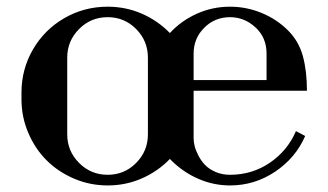

<svg xmlns="http://www.w3.org/2000/svg" viewBox="-20 -548 992 580"><path d="M305.2 12.2Q252 12.2 203.9 -8.3Q155.8 -28.8 120.8 -63.7Q85.9 -98.6 65.4 -146.7Q44.9 -194.8 44.9 -248V-268.1Q44.9 -338.9 79.6 -398.7Q114.3 -458.5 174.3 -493.2Q234.4 -527.8 305.2 -527.8Q359.9 -527.8 408.2 -506.8Q456.5 -485.8 493.2 -448.2Q527.3 -485.4 574.7 -506.6Q622.1 -527.8 674.8 -527.8Q724.1 -527.8 770 -509Q815.9 -490.2 850.1 -456.1Q882.8 -423.3 895 -378.2Q907.2 -333 907.2 -273.9H564.9V-129.9Q564.9 -120.1 567.9 -107.4Q570.8 -94.7 578.9 -78.9Q586.9 -63 598.9 -50.3Q610.8 -37.6 630.6 -28.8Q650.4 -20 674.8 -20Q741.7 -20 795.2 -56.4Q848.6 -92.8 874 -151.9L901.9 -137.2Q873 -70.8 811 -29.3Q749 12.2 674.8 12.2Q626 12.2 580.8 -7.1Q535.6 -26.4 500 -61L493.2 -67.9Q457 -30.3 408.4 -9Q359.9 12.2 305.2 12.2ZM183.1 -142.1Q183.1 -91.8 218.8 -55.9Q254.4 -20 305.2 -20Q356 -20 391.4 -55.9Q426.8 -91.8 426.8 -142.1V-374Q426.8 -424.3 391.4 -460.2Q356 -496.1 305.2 -496.1Q254.4 -496.1 218.8 -460.2Q183.1 -424.3 183.1 -374ZM564.9 -306.2H785.2V-386.2Q785.2 -434.6 751.7 -465.3Q718.3 -496.1 674.8 -496.1Q628.9 -496.1 596.9 -464.1Q564.9 -432.1 564.9 -386.2Z"/></svg>

Font: Fin Serif Display
Style: Italic
Weight: 400
Designer: J. Blake Harris
Version: Version 1.006;FEAKit 1.0